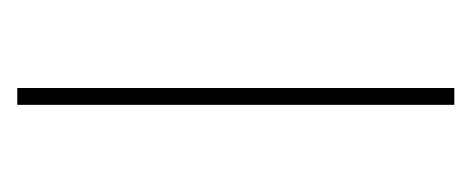

<svg xmlns="http://www.w3.org/2000/svg" viewBox="-186 -374 559 228"><g transform="rotate(-90 94.0 -259.5)"><path d="M84 0V-519H104V0Z"/></g></svg>

Font: Raleway Thin
Style: Regular
Weight: 100
Designer: Matt McInerney, Pablo Impallari, Rodrigo Fuenzalida
Foundry: Matt McInerney, Pablo Impallari, Rodrigo Fuenzalida
Version: Version 4.026